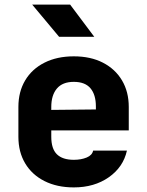

<svg xmlns="http://www.w3.org/2000/svg" viewBox="-20 -805 640 835"><path d="M301 10Q228 10 173.5 -17.5Q119 -45 89.5 -94.5Q60 -144 60 -210V-340Q60 -406 89.5 -455.5Q119 -505 173.5 -532.5Q228 -560 301 -560Q374 -560 427.5 -532.5Q481 -505 510.5 -455.5Q540 -406 540 -340V-238H203V-210Q203 -158 227.5 -134Q252 -110 301 -110Q333 -110 357 -120Q381 -130 385 -150H532Q516 -78 453 -34Q390 10 301 10ZM203 -340V-327L397 -329V-342Q397 -393 373.5 -421Q350 -449 301 -449Q252 -449 227.5 -420Q203 -391 203 -340ZM237 -645 120 -785H285L390 -645Z"/></svg>

Font: JetBrains Mono NL ExtraBold
Style: Regular
Weight: 800
Designer: Philipp Nurullin, Konstantin Bulenkov
Foundry: JetBrains
Version: Version 2.304; ttfautohint (v1.8.4.7-5d5b)